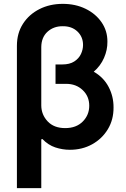

<svg xmlns="http://www.w3.org/2000/svg" viewBox="-20 -757 644 981"><path d="M300.8 -737.3Q365.2 -737.3 417 -712.2Q468.8 -687 499 -643.1Q529.3 -599.1 528.8 -543.5Q529.3 -502 511.5 -461.2Q493.7 -420.4 459 -390.6Q509.3 -361.8 534.9 -313Q560.5 -264.2 560.1 -208Q560.5 -145.5 531 -96.7Q501.5 -47.9 450.9 -19.8Q400.4 8.3 336.9 8.3Q299.3 8.3 262.9 -3.7Q226.6 -15.6 196.3 -46.9L190.9 -44.9V204.1H66.4V-522.9Q66.4 -587.4 97.4 -635.5Q128.4 -683.6 181.4 -710.4Q234.4 -737.3 300.8 -737.3ZM263.7 -420.9V-427.7H298.3Q335.9 -427.7 359.4 -442.9Q382.8 -458 393.6 -481Q404.3 -503.9 404.3 -527.3Q404.3 -568.8 375.5 -596.2Q346.7 -623.5 300.8 -623Q254.4 -623.5 222.9 -595Q191.4 -566.4 190.9 -516.6V-217.8Q191.4 -170.9 223.6 -136.7Q255.9 -102.5 313 -102.5Q369.6 -102.5 402.8 -136Q436 -169.4 436 -216.8Q436 -265.1 402.3 -296.9Q368.7 -328.6 318.4 -328.6H263.7Z"/></svg>

Font: Inter Semi Bold
Style: Regular
Weight: 600
Designer: Rasmus Andersson
Foundry: rsms
Version: Version 4.000;git-e0f93cc